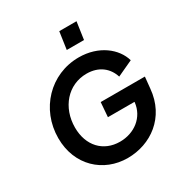

<svg xmlns="http://www.w3.org/2000/svg" viewBox="-221 -1144 1256 1321"><g transform="rotate(-30 407.0 -484.0)"><path d="M556 -842 576 -980H439L419 -842ZM412 12C594 12 765 -106 784 -325L793 -415H442L433 -300H644V-297C632 -184 536 -112 422 -112C290 -112 201 -207 201 -351C201 -510 306 -633 455 -633C552 -633 616 -580 640 -503L765 -561C735 -666 623 -757 464 -757C238 -757 65 -575 65 -345C65 -128 220 12 412 12Z"/></g></svg>

Font: Plus Jakarta Sans
Style: Bold Italic
Weight: 700
Italic angle: -8°
Designer: Gumpita Rahayu
Foundry: Tokotype
Version: Version 2.071;gftools[0.9.30]